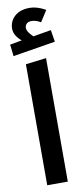

<svg xmlns="http://www.w3.org/2000/svg" viewBox="-100 -946 432 983"><g transform="rotate(-10 115.5 -455.0)"><path d="M218 -779 228 -717 7 -681 0 -742 62 -753Q24 -785 24 -820Q24 -858 52 -884Q80 -910 131 -910Q169 -910 213 -885L176 -827Q151 -842 129 -842Q111 -842 102.5 -833Q94 -824 94 -812Q94 -791 125 -763ZM62 0V-629L169 -642V0Z"/></g></svg>

Font: FiraGO Medium
Style: Regular
Weight: 500
Designer: bBox Type
Foundry: bBox Type GmbH
Version: Version 1.001;PS 001.001;hotconv 1.0.88;makeotf.lib2.5.64775